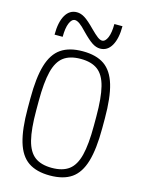

<svg xmlns="http://www.w3.org/2000/svg" viewBox="-139 -1030 829 1120"><g transform="rotate(15 275.0 -470.5)"><path d="M275 10Q194 10 144.5 -24Q95 -58 72.5 -134Q50 -210 50 -335V-395Q50 -521 72.5 -596.5Q95 -672 144.5 -706Q194 -740 275 -740Q357 -740 406 -706Q455 -672 477.5 -596.5Q500 -521 500 -395V-335Q500 -210 477.5 -134Q455 -58 406 -24Q357 10 275 10ZM275 -36Q340 -36 378 -64.5Q416 -93 432.5 -158.5Q449 -224 449 -337V-393Q449 -506 432.5 -571.5Q416 -637 378 -665.5Q340 -694 275 -694Q210 -694 172 -665.5Q134 -637 117.5 -571.5Q101 -506 101 -393V-337Q101 -224 117.5 -158.5Q134 -93 172 -64.5Q210 -36 275 -36ZM367 -781Q343 -781 318.5 -797Q294 -813 255 -853Q229 -881 212.5 -892.5Q196 -904 184 -904Q164 -904 151.5 -874Q139 -844 139 -791H90Q90 -867 114.5 -909Q139 -951 183 -951Q207 -951 231.5 -935.5Q256 -920 295 -880Q322 -853 338 -841Q354 -829 366 -829Q386 -829 398.5 -859Q411 -889 411 -941H460Q460 -866 435.5 -823.5Q411 -781 367 -781Z"/></g></svg>

Font: M PLUS Code Latin SemiExpanded Light
Style: Regular
Weight: 300
Width: 6
Designer: Coji Morishita
Foundry: UNDERFOREST DESIGN
Version: Version 1.002; ttfautohint (v1.8.3)